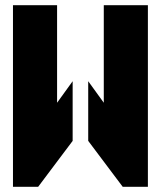

<svg xmlns="http://www.w3.org/2000/svg" viewBox="-20 -720 620 740"><path d="M380 -324V-700H550V0H453L320 -177V-407ZM200 -700V-324L260 -407V-177L127 0H30V-700Z"/></svg>

Font: Promplate
Style: Bold
Weight: 400
Designer: Evgeny Tarasenko
Foundry: Evgeny Tarasenko
Version: Version 1.000